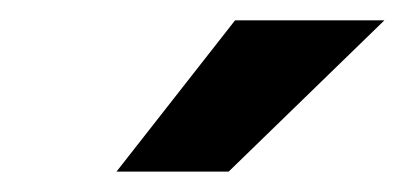

<svg xmlns="http://www.w3.org/2000/svg" viewBox="-20 -770 398 189"><path d="M94.7 -601.1 211.4 -750H358.4L205.1 -601.1Z"/></svg>

Font: Roboto Condensed SemiBold
Style: Italic
Weight: 600
Italic angle: -12°
Designer: Christian Robertson
Foundry: Google
Version: Version 3.008; 2023